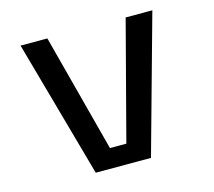

<svg xmlns="http://www.w3.org/2000/svg" viewBox="-101 -823 1051 945"><g transform="rotate(-15 425.0 -350.0)"><path d="M614.5 -700H750.5L556 0H274.5L79 -700H215.5L373.5 -99H457Z"/></g></svg>

Font: League Mono Wide Medium
Style: Regular
Weight: 500
Width: 8
Designer: Tyler Finck
Foundry: The League of Moveable Type / Tyler Finck
Version: Version 2.210